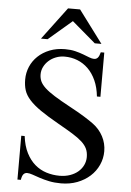

<svg xmlns="http://www.w3.org/2000/svg" viewBox="-60 -933 676 993"><g transform="rotate(5 278.0 -436.5)"><path d="M503.4 -168.9Q503.4 -131.3 488 -97.7Q472.7 -64 444.8 -38.8Q417 -13.7 378.7 1Q340.3 15.6 294.4 15.6Q260.7 15.6 232.9 9.8Q205.1 3.9 183.1 -3.4Q161.1 -10.7 144.5 -16.6Q127.9 -22.5 116.2 -22.5Q104.5 -22.5 97.2 -14.2Q89.8 -5.9 86.4 15.6H68.8V-211.9H86.4Q92.8 -160.6 111.1 -124.8Q129.4 -88.9 156 -66.2Q182.6 -43.5 215.6 -33.2Q248.5 -22.9 283.7 -22.9Q314 -22.9 338.6 -31.7Q363.3 -40.5 380.4 -55.4Q397.5 -70.3 406.7 -89.8Q416 -109.4 416 -131.3Q416 -155.8 407.5 -174.3Q398.9 -192.9 379.9 -210.2Q360.8 -227.5 330.3 -246.3Q299.8 -265.1 256.3 -289.6Q197.3 -322.8 159.7 -348.9Q122.1 -375 100.6 -399.2Q79.1 -423.3 71.3 -448Q63.5 -472.7 63.5 -503.4Q63.5 -538.6 76.9 -570.1Q90.3 -601.6 115.5 -625.5Q140.6 -649.4 176.3 -663.6Q211.9 -677.7 256.3 -677.7Q285.2 -677.7 308.8 -671.9Q332.5 -666 351.1 -658.9Q369.6 -651.9 384 -646.2Q398.4 -640.6 409.2 -640.6Q420.4 -640.6 428 -648.7Q435.5 -656.7 440.9 -677.7H459V-448.2H440.9Q436 -495.1 419.9 -530.8Q403.8 -566.4 379.2 -590.6Q354.5 -614.7 323.2 -627Q292 -639.2 256.8 -639.2Q232.9 -639.2 211.7 -630.9Q190.4 -622.6 174.8 -608.6Q159.2 -594.7 149.9 -576.2Q140.6 -557.6 140.6 -537.1Q140.6 -517.6 147.9 -501.2Q155.3 -484.9 173.8 -467.5Q192.4 -450.2 224.4 -430.2Q256.3 -410.2 305.2 -383.8Q352.5 -358.4 383.5 -339.1Q414.6 -319.8 432.1 -306.6Q465.8 -281.7 484.6 -245.8Q503.4 -210 503.4 -168.9ZM405.8 -721.2 283.2 -825.7 161.1 -721.2H126.5L252.4 -889.2H314.9L440.4 -721.2Z"/></g></svg>

Font: Doulos SIL Am
Style: Regular
Weight: 400
Designer: Walt Agee, Victor Gaultney, Peter Martin, Debbi Hosken, Becca Hirsbrunner
Foundry: SIL International
Version: Version 5.000